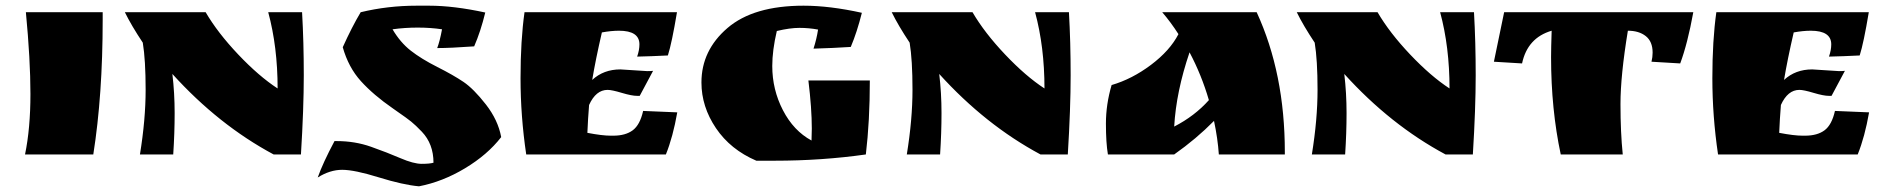

<svg xmlns="http://www.w3.org/2000/svg" viewBox="-20 -543 6647 675"><path d="M341 -500V-473Q341 -209 308 0H68Q87 -92 87 -212.5Q87 -333 71 -500Z M1042 -500Q1048 -395 1048 -278.5Q1048 -162 1038 0H942Q748 -104 586 -283Q594 -216 594 -145.5Q594 -75 589 0H472Q492 -123 492 -227.5Q492 -332 482 -393Q442 -453 419 -500H703Q745 -428 817.5 -351.5Q890 -275 956 -232Q956 -378 923 -500Z M1534 -440Q1494 -446 1448.5 -446Q1403 -446 1360 -440Q1387 -394 1424 -365Q1461 -336 1517.5 -307.5Q1574 -279 1609.5 -255Q1645 -231 1688 -176Q1731 -121 1742 -61Q1694 1 1615 48.5Q1536 96 1453 112Q1397 107 1311.5 80.5Q1226 54 1183 54Q1140 54 1097 81Q1115 30 1156 -47H1164Q1228 -47 1284.5 -27Q1341 -7 1387.5 13Q1434 33 1462.5 33Q1491 33 1504 29Q1504 -37 1463 -80Q1441 -103 1425.5 -115.5Q1410 -128 1378 -150L1361 -162Q1293 -209 1249 -257.5Q1205 -306 1185 -377Q1217 -448 1248 -500Q1343 -523 1445 -523H1489Q1575 -523 1686 -499Q1670 -433 1647 -380Q1563 -374 1517 -374Q1526 -397 1534 -440Z M2161 -299 2255 -293Q2269 -293 2276 -294L2229 -206H2220Q2201 -206 2166 -216.5Q2131 -227 2116 -227Q2075 -227 2051 -174Q2047 -125 2045 -76Q2097 -66 2127 -66H2136Q2179 -66 2204.5 -85Q2230 -104 2241 -153L2361 -148Q2346 -62 2321 0H1830Q1810 -135 1810 -268Q1810 -401 1824 -500H2360Q2342 -392 2328 -348Q2269 -345 2220 -344Q2228 -367 2228 -387Q2228 -435 2156 -435Q2129 -435 2096 -429Q2074 -334 2062 -262Q2102 -299 2161 -299Z M2833 -49 2834 -91Q2834 -162 2822 -260H3038Q3038 -118 3024 0Q2869 22 2703 22H2639Q2548 -17 2497 -92.5Q2446 -168 2446 -253Q2446 -366 2537.5 -444.5Q2629 -523 2805 -523Q2897 -523 3010 -498Q2993 -430 2971 -378Q2910 -374 2840 -372Q2851 -406 2856 -439Q2824 -445 2790.5 -445Q2757 -445 2711 -434Q2695 -366 2695 -311Q2695 -228 2732.5 -155.5Q2770 -83 2833 -49Z M3738 -500Q3744 -395 3744 -278.5Q3744 -162 3734 0H3638Q3444 -104 3282 -283Q3290 -216 3290 -145.5Q3290 -75 3285 0H3168Q3188 -123 3188 -227.5Q3188 -332 3178 -393Q3138 -453 3115 -500H3399Q3441 -428 3513.5 -351.5Q3586 -275 3652 -232Q3652 -378 3619 -500Z M4497 -8V0H4265Q4261 -57 4248 -118Q4186 -55 4108 0H3875Q3868 -41 3868 -108.5Q3868 -176 3888 -244Q3960 -265 4026.5 -315Q4093 -365 4123 -423Q4096 -465 4066 -500H4398Q4497 -285 4497 -8ZM4230 -191Q4204 -280 4162 -359Q4115 -221 4108 -98Q4180 -135 4230 -191Z M5162 -500Q5168 -395 5168 -278.5Q5168 -162 5158 0H5062Q4868 -104 4706 -283Q4714 -216 4714 -145.5Q4714 -75 4709 0H4592Q4612 -123 4612 -227.5Q4612 -332 4602 -393Q4562 -453 4539 -500H4823Q4865 -428 4937.5 -351.5Q5010 -275 5076 -232Q5076 -378 5043 -500Z M5703 -435Q5677 -277 5677 -177Q5677 -77 5685 0H5467Q5433 -159 5433 -342Q5433 -373 5435 -435Q5350 -410 5331 -320L5232 -326L5268 -500H5933Q5913 -390 5887 -320L5786 -326Q5790 -342 5790 -358Q5790 -397 5766 -416Q5742 -435 5703 -435Z M6351 -299 6445 -293Q6459 -293 6466 -294L6419 -206H6410Q6391 -206 6356 -216.5Q6321 -227 6306 -227Q6265 -227 6241 -174Q6237 -125 6235 -76Q6287 -66 6317 -66H6326Q6369 -66 6394.5 -85Q6420 -104 6431 -153L6551 -148Q6536 -62 6511 0H6020Q6000 -135 6000 -268Q6000 -401 6014 -500H6550Q6532 -392 6518 -348Q6459 -345 6410 -344Q6418 -367 6418 -387Q6418 -435 6346 -435Q6319 -435 6286 -429Q6264 -334 6252 -262Q6292 -299 6351 -299Z"/></svg>

Font: Ruslan Display
Style: Regular
Weight: 400
Designer: Denis Masharov, Vladimir Rabdu
Foundry: Denis Masharov, Vladimir Rabdu
Version: Version 1.000; ttfautohint (v1.4.1)